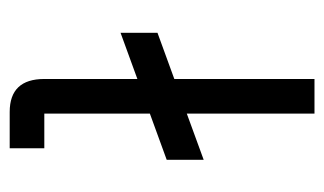

<svg xmlns="http://www.w3.org/2000/svg" viewBox="-160 -526 685 406"><g transform="rotate(90 183.0 -322.5)"><path d="M293 0H216.3Q146.5 0 146.5 -73.2V-270L48.8 -234.4V-312.5L146.5 -348.1V-644.5H219.7V-374.5L317.4 -410.2V-332L219.7 -296.4V-73.2H293Z"/></g></svg>

Font: Catrinity
Style: Regular
Weight: 400
Designer: Alexander Lange
Foundry: High-Logic / Made with FontCreator
Version: Version 2.090;May 20, 2024;FontCreator 15.0.0.2974 64-bit